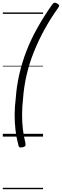

<svg xmlns="http://www.w3.org/2000/svg" viewBox="-20 -974 441 1369"><path d="M394 -917Q341 -843 298 -765Q255 -687 222 -605Q189 -523 169.5 -438.5Q150 -354 144 -267Q138 -215 137.5 -160.5Q137 -106 143 -54Q149 -2 161 45Q164 61 159.5 67Q155 73 141 76Q128 79 121 76.5Q114 74 112 64Q97 9 90.5 -47Q84 -103 84.5 -159Q85 -215 92 -269Q98 -358 117.5 -443.5Q137 -529 169.5 -612.5Q202 -696 248 -777.5Q294 -859 351 -940Q359 -952 367.5 -954Q376 -956 388 -949Q399 -943 401 -936.5Q403 -930 394 -917ZM0 365H287V375H0ZM0 -20H287V0H0ZM0 -505H287V-500H0ZM0 -885H287V-875H0Z"/></svg>

Font: Playwrite IS Guides
Style: Regular
Weight: 400
Designer: Veronika Burian, José Scaglione
Foundry: TypeTogether
Version: Version 1.003